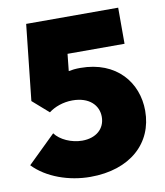

<svg xmlns="http://www.w3.org/2000/svg" viewBox="-82 -780 738 859"><g transform="rotate(-10 287.5 -350.0)"><path d="M260 12C441 12 552 -90 552 -237C552 -365 464 -476 299 -476C278 -476 261 -474 246 -471L254 -548H513V-712H95L58 -368L131 -304C157 -324 196 -339 239 -339C315 -339 356 -297 356 -244C356 -190 315 -154 252 -154C203 -154 152 -177 129 -209L3 -86C63 -23 163 12 260 12Z"/></g></svg>

Font: MV Cash Black
Style: Regular
Weight: 900
Designer: Rodrigo Fuenzalida
Foundry: fragTYPE
Version: Version 1.100;Glyphs 3.1.2 (3151)